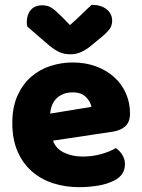

<svg xmlns="http://www.w3.org/2000/svg" viewBox="-20 -760 590 796"><path d="M309 16Q250 16 199.5 -0.5Q149 -17 111.5 -50Q74 -83 52.5 -133Q31 -183 31 -250Q31 -316 52.5 -363.5Q74 -411 109 -441.5Q144 -472 189 -486.5Q234 -501 281 -501Q334 -501 377.5 -485Q421 -469 452.5 -441Q484 -413 501.5 -374Q519 -335 519 -289Q519 -255 500 -237Q481 -219 447 -214L200 -177Q211 -144 245 -127.5Q279 -111 323 -111Q364 -111 400.5 -121.5Q437 -132 460 -146Q476 -136 487 -118Q498 -100 498 -80Q498 -35 456 -13Q424 4 384 10Q344 16 309 16ZM281 -377Q257 -377 239.5 -369Q222 -361 211 -348.5Q200 -336 194.5 -320.5Q189 -305 188 -289L359 -317Q356 -337 337 -357Q318 -377 281 -377ZM270 -656Q303 -685 322 -704Q341 -723 360 -740Q399 -740 422 -721.5Q445 -703 445 -674Q445 -654 434 -639Q423 -624 397 -603L352 -566Q334 -552 314.5 -543.5Q295 -535 273 -535Q259 -535 248 -537Q237 -539 225 -544.5Q213 -550 199 -560Q185 -570 167 -586L93 -650Q92 -655 91.5 -659Q91 -663 91 -668Q91 -699 107.5 -718.5Q124 -738 155 -738Q178 -738 194 -727.5Q210 -717 236 -691Z"/></svg>

Font: Baloo Paaji
Style: Regular
Weight: 400
Designer: Shuchita Grover and Ek Type
Foundry: Ek Type
Version: Version 1.007;PS 1.000;hotconv 1.0.88;makeotf.lib2.5.647800